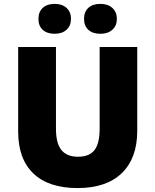

<svg xmlns="http://www.w3.org/2000/svg" viewBox="-20 -955 797 985"><path d="M199.5 -914.6Q221.7 -935.1 260.3 -935.1Q298.8 -935.1 321.5 -914.3Q344.2 -893.6 344.2 -858.4Q344.2 -823.2 321.5 -802.5Q298.8 -781.7 260.3 -781.7Q221.7 -781.7 199.5 -801.8Q177.2 -821.8 177.2 -857.9Q177.2 -894 199.5 -914.6ZM411.1 -858.4Q411.1 -894.5 433.3 -914.8Q455.6 -935.1 494.6 -935.1Q533.7 -935.1 556.6 -914.1Q579.6 -893.1 579.6 -858.2Q579.6 -823.2 556.6 -802.5Q533.7 -781.7 494.6 -781.7Q455.6 -781.7 433.3 -802Q411.1 -822.3 411.1 -858.4ZM684.1 -713.9V-284.2Q684.1 -143.6 605 -66.9Q525.9 9.8 377.7 9.8Q229.5 9.8 151.4 -64.9Q73.2 -139.6 73.2 -279.8V-713.9H267.1V-294.9Q267.1 -220.2 294.9 -185.5Q322.8 -150.9 380.4 -150.9Q438 -150.9 464.6 -184.8Q491.2 -218.8 491.2 -295.9V-713.9Z"/></svg>

Font: Open Sans Hebrew Extra Bold
Style: Regular
Weight: 800
Foundry: Ascender Corporation, Yanek Iontef
Version: Version 2.001;PS 002.001;hotconv 1.0.70;makeotf.lib2.5.58329